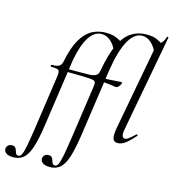

<svg xmlns="http://www.w3.org/2000/svg" viewBox="-246 -863 1130 1255"><g transform="rotate(15 318.5 -236.0)"><path d="M-39.8 275Q-75.2 275 -90.4 261.6Q-105.6 248.2 -103.2 231.6Q-101.8 218.8 -91.9 210Q-82 201.2 -66.8 201.2Q-50.8 201.2 -43.9 209.5Q-37 217.8 -34.2 228.9Q-31.4 240 -26.7 248.3Q-22 256.6 -9.8 256.6Q1.8 256.6 10.4 241.5Q19 226.4 28.1 181.4Q37.2 136.4 50.2 47L101.2 -306Q105.2 -331 102.7 -342.4Q100.2 -353.8 87.1 -357.2Q74 -360.6 45.8 -360.6Q41.8 -360.6 42.7 -367Q43.6 -373.4 46.6 -373.4Q82.6 -373.4 97.8 -383.2Q113 -393 117.2 -418Q136.2 -512 167.7 -566.6Q199.2 -621.2 241.5 -644.8Q283.8 -668.4 336.6 -668.4Q377.6 -668.4 405.2 -656.9Q432.8 -645.4 450.6 -632.8L413.4 -570.2Q401 -603.4 373.2 -628.2Q345.4 -653 311 -653Q262.4 -653 227.2 -598.3Q192 -543.6 172.6 -439L106.2 21Q92.2 116.2 74.1 172.1Q56 228 28.7 251.5Q1.4 275 -39.8 275ZM348.4 -306Q351.4 -327.4 348.4 -336.3Q345.4 -345.2 334.9 -348.1Q324.4 -351 302.8 -352.2Q285.2 -353.4 259.8 -353.9Q234.4 -354.4 202.2 -354.9Q170 -355.4 132.8 -355.4L133.2 -374.6Q190.8 -374.6 234.7 -374.6Q278.6 -374.6 306.8 -375.6Q333 -377.6 347.3 -387Q361.6 -396.4 365.2 -418L379.2 -367ZM207.4 275Q172 275 156.8 261.6Q141.6 248.2 144 231.6Q145.4 218.8 155.3 210Q165.2 201.2 180.4 201.2Q196.4 201.2 203.3 209.5Q210.2 217.8 213 228.9Q215.8 240 220.5 248.3Q225.2 256.6 237.4 256.6Q249 256.6 257.6 241.5Q266.2 226.4 275.3 181.4Q284.4 136.4 297.4 47L348.4 -306Q352.4 -331 349.9 -342.4Q347.4 -353.8 334.3 -357.2Q321.2 -360.6 293 -360.6Q289 -360.6 289.9 -367Q290.8 -373.4 293.8 -373.4Q329.8 -373.4 345.1 -383.2Q360.4 -393 364.4 -418Q385.4 -535.6 417.5 -602.5Q449.6 -669.4 494.4 -697.7Q539.2 -726 595.8 -726Q638.6 -726 664.4 -714.9Q690.2 -703.8 705.8 -691.4L671.2 -627.8Q660.2 -659.2 632.6 -684.9Q605 -710.6 570.6 -710.6Q517.8 -710.6 479.2 -641.3Q440.6 -572 419.8 -439L353.4 21Q339.4 116.2 321.3 172.1Q303.2 228 275.9 251.5Q248.6 275 207.4 275ZM486.8 -342.2Q465.2 -345.4 438.1 -349Q411 -352.6 378.4 -352.6L380.4 -375.6Q413 -375.6 451.7 -378.7Q490.4 -381.8 513.8 -382.8Q518.8 -382.8 520.3 -380.4Q521.8 -378 520.8 -374Q519.6 -366 508.7 -353.2Q497.8 -340.4 486.8 -342.2ZM594.4 9Q568.6 9 561.9 -13.2Q555.2 -35.4 565 -89L677 -690Q687 -690 696.8 -696.1Q706.6 -702.2 714.8 -714.7Q723 -727.2 726.8 -744.2Q728 -748.2 733.5 -746.7Q739 -745.2 738 -743.2L616.2 -89Q610.4 -58.6 615.7 -44.7Q621 -30.8 633.2 -30.8Q644.2 -30.8 661.2 -43.6Q678.2 -56.4 699 -77Q702.8 -81 706.9 -77Q711 -73 707 -69Q674.4 -32 647.8 -11.5Q621.2 9 594.4 9Z"/></g></svg>

Font: Cormorant Garamond Light
Style: Italic
Weight: 300
Italic angle: -10°
Designer: Christian Thalmann (Catharsis Fonts)
Foundry: Catharsis Fonts
Version: Version 4.001